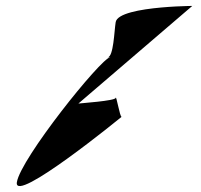

<svg xmlns="http://www.w3.org/2000/svg" viewBox="-20 -684 681 649"><path d="M37 -68C25 10 391 -289 391 -289C385 -289 373 -364 371 -353C369 -343 251 -335 245 -334L630 -664C686 -664 380 -668 371 -609C366 -578 364 -493 344 -490L353 -491C320 -486 49 -147 37 -68ZM342 -490H344Z"/></svg>

Font: Ampere
Style: CndIta
Weight: 400
Version: Version 1